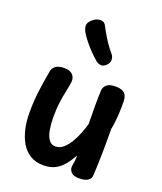

<svg xmlns="http://www.w3.org/2000/svg" viewBox="-159 -976 920 1090"><g transform="rotate(20 301.0 -431.0)"><path d="M233 12Q187 12 153.5 -8.5Q120 -29 99 -65Q78 -101 68 -147Q58 -193 58 -243Q58 -314 66.5 -377.5Q75 -441 86 -502Q89 -521 106.5 -534.5Q124 -548 158 -548Q193 -548 209 -531Q225 -514 223 -488Q219 -458 212 -426.5Q205 -395 199.5 -355Q194 -315 194 -258Q195 -219 201 -185.5Q207 -152 222 -132Q237 -112 261 -112Q287 -112 308 -130Q329 -148 346 -176Q363 -204 375.5 -236Q388 -268 396 -296Q395 -353 395 -405.5Q395 -458 397 -501Q399 -522 416 -535.5Q433 -549 467 -549Q496 -549 511.5 -540.5Q527 -532 533 -517.5Q539 -503 539 -485Q539 -471 539 -451Q539 -431 537.5 -408Q536 -385 533.5 -361Q531 -337 526 -314Q527 -223 525.5 -156.5Q524 -90 521 -33Q520 -10 501.5 1Q483 12 450 12Q415 12 402 -2.5Q389 -17 389 -32Q389 -42 391 -52.5Q393 -63 394.5 -76.5Q396 -90 396 -107Q385 -87 371 -66Q357 -45 338 -27Q319 -9 293.5 1.5Q268 12 233 12ZM379 -649Q362 -632 344.5 -634.5Q327 -637 315 -648Q295 -665 272 -688.5Q249 -712 230 -736.5Q211 -761 200 -780Q189 -801 189.5 -818.5Q190 -836 212 -855Q234 -874 258.5 -874Q283 -874 293 -851Q303 -830 326.5 -791.5Q350 -753 381 -716Q393 -703 394 -684Q395 -665 379 -649Z"/></g></svg>

Font: Playpen Sans SemiBold
Style: Regular
Weight: 600
Designer: Laura Meseguer, Veronika Burian, José Scaglione
Foundry: TypeTogether
Version: Version 1.001